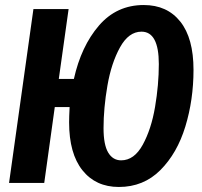

<svg xmlns="http://www.w3.org/2000/svg" viewBox="-20 -728 804 764"><path d="M750 -450Q750 -331 717.5 -224.5Q685 -118 618 -51Q551 16 453 16Q361 16 308 -50.5Q255 -117 255 -241Q255 -262 257 -302H198L156 0H16L113 -692H253L214 -414H274Q303 -544 373.5 -626Q444 -708 552 -708Q645 -708 697.5 -642Q750 -576 750 -450ZM612 -473Q612 -602 543 -602Q492 -602 457.5 -539.5Q423 -477 407.5 -387.5Q392 -298 392 -218Q392 -152 410.5 -121Q429 -90 462 -90Q514 -90 548 -152Q582 -214 597 -302.5Q612 -391 612 -473Z"/></svg>

Font: Fira Sans Compressed SemiBold
Style: Italic
Weight: 600
Width: 1
Italic angle: -8°
Designer: bBox Type GmbH & Carrois Corporate GbR & Edenspiekermann AG
Foundry: bBox Type GmbH & Carrois Corporate GbR & Edenspiekermann AG
Version: Version 4.301